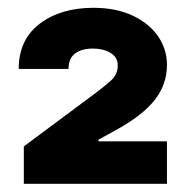

<svg xmlns="http://www.w3.org/2000/svg" viewBox="-20 -825 466 482"><path d="M39.8 -363.6V-457.4L217.3 -589.5Q241.8 -607.6 258.7 -622.9Q275.6 -638.1 275.6 -660.5Q275.6 -681.8 257.1 -692.5Q238.6 -703.1 213.1 -703.1Q185.4 -703.1 168.7 -690.9Q152 -678.6 152 -652H27Q27 -725.5 79.7 -765.4Q132.5 -805.4 214.5 -805.4Q271.3 -805.4 312.7 -786Q354 -766.7 376.6 -734.2Q399.1 -701.7 399.1 -661.9Q399.1 -612.9 368.3 -573.9Q337.4 -534.8 271.3 -498.6L227.3 -474.4V-470.2H399.1V-363.6Z"/></svg>

Font: Inter UI Black
Style: Regular
Weight: 900
Designer: Rasmus Andersson
Foundry: rsms
Version: 3.2;8d6f07862